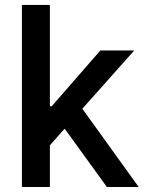

<svg xmlns="http://www.w3.org/2000/svg" viewBox="-20 -747 580 767"><path d="M407 0 238.3 -233 179.3 -166.5V0H67.5V-727.3H179.3V-322.4H186.4L381 -545.5H516.3L308.9 -312.5L534.1 0Z"/></svg>

Font: Interface Medium
Style: Regular
Weight: 500
Designer: Rasmus Andersson
Foundry: rsms
Version: Version 1.8